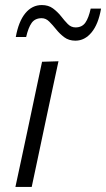

<svg xmlns="http://www.w3.org/2000/svg" viewBox="-20 -740 420 760"><path d="M41 0Q53 -55 64 -107Q74.5 -158 88 -219.5L98.5 -269Q112.5 -334.5 123.5 -387.5Q134.5 -440 146.5 -495.5L211.5 -497.5Q199 -441 188 -388.5Q177 -336 162.5 -269L152 -219.5Q139 -158 128.2 -106.8Q117.5 -55.5 105.5 0ZM278.5 -579Q252.5 -579 234.5 -592.5Q216.5 -606 202.5 -623.5Q188.5 -641 175 -654.5Q161.5 -668 145 -668Q118.5 -668 105.2 -649.2Q92 -630.5 83.5 -593.5H42.5Q53.5 -655 80.2 -687.5Q107 -720 145.5 -720Q171.5 -720 189.5 -706.8Q207.5 -693.5 221.5 -676Q235 -658.5 248.2 -645Q261.5 -631.5 279 -631.5Q304.5 -631.5 317.8 -650.2Q331 -669 339 -706H380Q369.5 -644.5 342.5 -611.8Q315.5 -579 278.5 -579Z"/></svg>

Font: Heraclito Light
Style: Italic
Weight: 300
Italic angle: -12°
Designer: Kostas Bartsokas (font) & Cristiano Sobral (main changes)
Foundry: Kostas Bartsokas (font) & Cristiano Sobral (main changes)
Version: Version 1.00;July 8, 2020;FontCreator 13.0.0.2655 64-bit